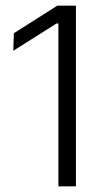

<svg xmlns="http://www.w3.org/2000/svg" viewBox="-20 -659 368 679"><path d="M186.5 0V-576H180L27 -479.5L29 -541.5L182.5 -639H248.5V0Z"/></svg>

Font: Anek Tamil Light
Style: Regular
Weight: 300
Designer: Aadarsh Rajan (Tamil), Yesha Goshar (Latin)
Foundry: Ek Type
Version: Version 1.003